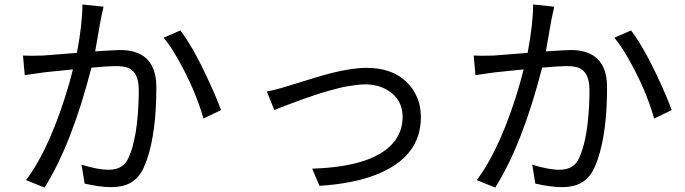

<svg xmlns="http://www.w3.org/2000/svg" viewBox="-20 -807 3040 852"><path d="M345.7 -787.1 439.5 -777.3Q432.6 -746.1 426.8 -718.8Q408.2 -609.4 402.3 -579.1Q494.1 -585 512.7 -585Q660.2 -585 672.9 -445.3Q673.8 -431.6 673.8 -417Q673.8 -220.7 631.8 -97.7Q624 -76.2 616.2 -59.6Q582 12.7 503.9 21.5Q488.3 23.4 470.7 23.4Q426.8 23.4 355.5 7.8L341.8 -76.2Q414.1 -53.7 462.9 -53.7Q516.6 -53.7 542 -90.8Q545.9 -98.6 549.8 -105.5Q591.8 -196.3 595.7 -384.8Q595.7 -397.5 595.7 -408.2Q595.7 -491.2 543 -507.8Q523.4 -513.7 492.2 -513.7Q460 -513.7 385.7 -506.8Q298.8 -168 177.7 25.4L95.7 -7.8Q205.1 -154.3 287.1 -436.5Q295.9 -468.8 303.7 -499Q223.6 -491.2 178.7 -486.3Q157.2 -483.4 89.8 -473.6L82 -560.5Q112.3 -558.6 169.9 -560.5Q184.6 -561.5 321.3 -572.3Q345.7 -700.2 345.7 -787.1ZM706.1 -639.6 780.3 -671.9Q848.6 -583 933.6 -386.7Q950.2 -347.7 960.9 -318.4L882.8 -281.2Q845.7 -411.1 769.5 -544.9Q736.3 -604.5 706.1 -639.6Z M1164.1 -401.4Q1204.1 -408.2 1255.9 -424.8Q1409.2 -472.7 1449.2 -482.4Q1543 -505.9 1606.4 -505.9Q1734.4 -505.9 1800.8 -424.8Q1847.7 -367.2 1847.7 -287.1Q1847.7 -109.4 1647.5 -31.2Q1543 8.8 1397.5 17.6L1365.2 -58.6Q1646.5 -67.4 1733.4 -183.6Q1766.6 -229.5 1766.6 -288.1Q1766.6 -368.2 1697.3 -408.2Q1655.3 -432.6 1599.6 -432.6Q1582 -432.6 1560.1 -429.7Q1538.1 -426.8 1517.6 -423.3Q1497.1 -419.9 1470.2 -412.6Q1443.4 -405.3 1423.8 -399.9Q1404.3 -394.5 1376 -384.8Q1347.7 -375 1331.5 -369.6Q1315.4 -364.3 1288.6 -354Q1261.7 -343.8 1252.4 -340.3Q1243.2 -336.9 1220.7 -328.1L1197.3 -318.4Z M2345.7 -787.1 2439.5 -777.3Q2432.6 -746.1 2426.8 -718.8Q2408.2 -609.4 2402.3 -579.1Q2494.1 -585 2512.7 -585Q2660.2 -585 2672.9 -445.3Q2673.8 -431.6 2673.8 -417Q2673.8 -220.7 2631.8 -97.7Q2624 -76.2 2616.2 -59.6Q2582 12.7 2503.9 21.5Q2488.3 23.4 2470.7 23.4Q2426.8 23.4 2355.5 7.8L2341.8 -76.2Q2414.1 -53.7 2462.9 -53.7Q2516.6 -53.7 2542 -90.8Q2545.9 -98.6 2549.8 -105.5Q2591.8 -196.3 2595.7 -384.8Q2595.7 -397.5 2595.7 -408.2Q2595.7 -491.2 2543 -507.8Q2523.4 -513.7 2492.2 -513.7Q2460 -513.7 2385.7 -506.8Q2298.8 -168 2177.7 25.4L2095.7 -7.8Q2205.1 -154.3 2287.1 -436.5Q2295.9 -468.8 2303.7 -499Q2223.6 -491.2 2178.7 -486.3Q2157.2 -483.4 2089.8 -473.6L2082 -560.5Q2112.3 -558.6 2169.9 -560.5Q2184.6 -561.5 2321.3 -572.3Q2345.7 -700.2 2345.7 -787.1ZM2706.1 -639.6 2780.3 -671.9Q2848.6 -583 2933.6 -386.7Q2950.2 -347.7 2960.9 -318.4L2882.8 -281.2Q2845.7 -411.1 2769.5 -544.9Q2736.3 -604.5 2706.1 -639.6Z"/></svg>

Font: Taipei Sans TC Beta
Style: Regular
Weight: 400
Designer: JT Foundry
Foundry: JT Foundry
Version: Version 1.000